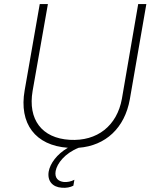

<svg xmlns="http://www.w3.org/2000/svg" viewBox="-20 -720 759 942"><path d="M283 201C305 203 325 199 340 191L345 162C328 171 310 174 294 173C266 170 247 154 253 119C260 82 298 32 366 5C498 -5 592 -92 617 -233L698 -700H658L578 -235C554 -103 457 -26 322 -34C185 -42 116 -134 140 -274L215 -700H175L101 -277C72 -113 154 -6 313 5C258 37 226 83 219 121C211 167 237 198 283 201Z"/></svg>

Font: Fixel Display 20240404 ExLight
Style: Italic
Weight: 200
Italic angle: -10°
Designer: AlfaBravo + MacPaw
Foundry: Kyrylo Tkachov, Marchela Mozhyna, Serhii Makarenko, Maria Weinstein, Zakhar Kryvoshyya
Version: Version 1.211;Glyphs 3.2 (3225)